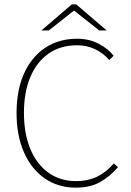

<svg xmlns="http://www.w3.org/2000/svg" viewBox="-20 -850 602 882"><path d="M328 12Q247 12 185.5 -30.5Q124 -73 90 -150.5Q56 -228 56 -332Q56 -410 75.5 -472.5Q95 -535 132 -580Q169 -625 220 -648.5Q271 -672 334 -672Q390 -672 433.5 -649Q477 -626 502 -594L482 -574Q455 -606 417 -624Q379 -642 334 -642Q258 -642 203.5 -604Q149 -566 119.5 -496.5Q90 -427 90 -332Q90 -237 119 -166.5Q148 -96 202 -57Q256 -18 330 -18Q383 -18 424.5 -37.5Q466 -57 503 -99L522 -82Q485 -39 439.5 -13.5Q394 12 328 12ZM170 -710 310 -830H330L470 -710H436L322 -800H318L204 -710Z"/></svg>

Font: Source Sans 3
Style: Regular
Weight: 200
Designer: Paul D. Hunt
Foundry: Adobe
Version: Version 3.046;hotconv 1.0.118;makeotfexe 2.5.65603